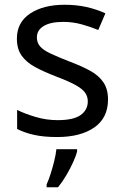

<svg xmlns="http://www.w3.org/2000/svg" viewBox="-20 -566 519 807"><path d="M434 -148Q434 -70 376 -30Q318 10 220 10Q164 10 123.5 1Q83 -8 52 -24V-104Q84 -88 129.5 -74.5Q175 -61 222 -61Q289 -61 319 -82.5Q349 -104 349 -140Q349 -160 338 -176Q327 -192 298.5 -208Q270 -224 217 -244Q165 -264 128 -284Q91 -304 71 -332Q51 -360 51 -404Q51 -472 106.5 -509Q162 -546 252 -546Q301 -546 343.5 -536.5Q386 -527 423 -510L393 -440Q359 -454 322 -464Q285 -474 246 -474Q192 -474 163.5 -456.5Q135 -439 135 -409Q135 -387 148 -371.5Q161 -356 191.5 -341.5Q222 -327 273 -307Q324 -288 360 -268Q396 -248 415 -219.5Q434 -191 434 -148ZM304 70Q300 88 287.5 115.5Q275 143 258.5 171Q242 199 224 221H176V209Q184 192 192.5 165.5Q201 139 208 110.5Q215 82 217 61H304Z"/></svg>

Font: Noto Sans Ugaritic
Style: Regular
Weight: 400
Designer: Monotype Design Team
Foundry: Monotype Imaging Inc.
Version: Version 2.001; ttfautohint (v1.8.4.7-5d5b)